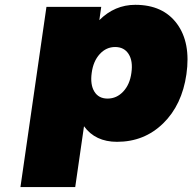

<svg xmlns="http://www.w3.org/2000/svg" viewBox="-20 -575 791 789"><path d="M64 193.8 170.9 -546.9H396L388.2 -492.2Q451.2 -555.2 536.1 -555.2Q649.9 -555.2 707.3 -477.3Q764.6 -399.4 746.1 -270Q728 -143.6 650.4 -67.9Q572.8 7.8 460.9 7.8Q371.6 7.8 325.2 -56.2L289.1 193.8ZM356.9 -275.9Q350.1 -227.5 367.7 -198.7Q385.3 -169.9 421.9 -169.9Q459.5 -169.9 486.6 -199Q513.7 -228 520 -275.9Q526.9 -324.2 508.5 -353Q490.2 -381.8 453.1 -381.8Q416.5 -381.8 389.9 -352.8Q363.3 -323.7 356.9 -275.9Z"/></svg>

Font: Trueno Black
Style: Italic
Weight: 900
Designer: Julieta Ulanovsky
Foundry: Julieta Ulanovsky
Version: Version 3.001b | FøM Fix